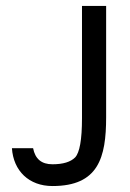

<svg xmlns="http://www.w3.org/2000/svg" viewBox="-20 -616 437 644"><path d="M20 -119C25 -43 77 8 156 8C310 8 336 -87 336 -223V-596H255V-219C255 -147 247 -104 232 -88C217 -73 192 -65 156 -65C119 -65 98 -83 91 -119Z"/></svg>

Font: linja pona
Style: Regular
Weight: 400
Foundry: jan Same & David A Roberts
Version: Version 4.9